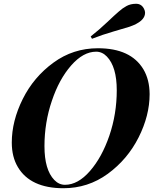

<svg xmlns="http://www.w3.org/2000/svg" viewBox="-20 -976 817 1010"><path d="M321.8 -3.9Q390.1 -3.9 453.1 -76.2Q516.1 -148.4 555.2 -262.2Q594.2 -376.5 594.2 -501Q594.2 -625 542 -678.7Q517.6 -704.1 485.8 -704.1Q418 -704.1 354.5 -631.8Q291 -559.6 252.9 -445.8Q213.9 -331.5 213.9 -207Q213.9 -83 265.6 -29.3Q290 -3.9 321.8 -3.9ZM495.1 -722.2Q668 -722.2 734.4 -611.3Q766.6 -557.1 767.1 -481Q767.1 -368.2 709 -252.9Q650.9 -137.7 546.9 -61.5Q442.9 14.2 313 14.2Q140.1 13.7 74.2 -96.7Q42 -150.4 42 -226.1Q42 -339.4 99.6 -455.1Q157.2 -570.8 261.2 -646.5Q364.7 -722.2 495.1 -722.2ZM737.8 -929.2Q743.2 -918.5 743.2 -908.7Q743.2 -863.3 660.2 -835Q639.6 -828.1 579.1 -811Q519.5 -793.9 463.9 -772L457 -784.2Q502.9 -820.3 543.9 -859.4Q585 -898.4 604.5 -915Q624 -932.6 645.5 -944.3Q667 -956.1 695.8 -956.1Q724.6 -956.1 737.8 -929.2Z"/></svg>

Font: PlayfairDisplay-BoldItalic
Style: Bold Italic
Weight: 700
Italic angle: -14.9847°
Designer: Claus Eggers Sørensen
Foundry: Claus Eggers Sørensen
Version: Version 1.002;PS 001.002;hotconv 1.0.70;makeotf.lib2.5.58329